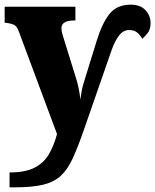

<svg xmlns="http://www.w3.org/2000/svg" viewBox="-23 -565 667 825"><path d="M18 176Q85 176 124.5 156Q164 136 186 99.5Q208 63 222 11L57 -432Q49 -455 32.5 -460.5Q16 -466 2 -467H-3V-536H301V-477H296Q241 -477 241 -444Q241 -434 244 -422Q247 -410 251 -399L300 -241Q310 -211 315.5 -183Q321 -155 322 -137Q328 -181 336 -207L392 -388Q415 -464 447 -504.5Q479 -545 539 -545Q580 -545 602 -521.5Q624 -498 624 -465Q624 -439 611.5 -423Q599 -407 588 -398Q582 -411 568.5 -423.5Q555 -436 532 -436Q507 -436 489 -413Q471 -390 457 -351L336 -3Q311 69 289 116.5Q267 164 237.5 191Q208 218 161 229Q114 240 39 240H18Z"/></svg>

Font: Noto Serif SemiCondensed Black
Style: Regular
Weight: 900
Width: 4
Designer: Monotype Design Team
Foundry: Monotype Imaging Inc.
Version: Version 2.014; ttfautohint (v1.8.4.7-5d5b)